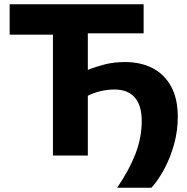

<svg xmlns="http://www.w3.org/2000/svg" viewBox="-20 -733 880 905"><path d="M532 152Q588 70.5 618 -6.5Q648 -83.5 648 -162Q648 -237 614.8 -274Q581.5 -311 521 -311Q484 -311 451.5 -302.8Q419 -294.5 394 -281.5V0H229.5V-569.5H25.5V-713H657V-576H394V-403.5Q429.5 -418 472.8 -429.2Q516 -440.5 570.5 -440.5Q643 -440.5 698.8 -412Q754.5 -383.5 786.2 -326Q818 -268.5 818 -182Q818 -117 801 -54.8Q784 7.5 755.8 61Q727.5 114.5 694 152Z"/></svg>

Font: Heraclito
Style: Bold
Weight: 700
Designer: Kostas Bartsokas (font) & Cristiano Sobral (main changes)
Foundry: Kostas Bartsokas (font) & Cristiano Sobral (main changes)
Version: Version 1.00;July 8, 2020;FontCreator 13.0.0.2655 64-bit